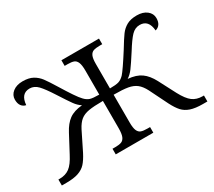

<svg xmlns="http://www.w3.org/2000/svg" viewBox="-106 -744 1057 947"><g transform="rotate(-30 422.5 -271.0)"><path d="M8 -34H16Q49 -34 72 -51Q95 -68 118 -113L169 -209Q190 -249 217.5 -269Q245 -289 292 -293Q273 -305 257.5 -326.5Q242 -348 208 -401Q176 -451 155.5 -472.5Q135 -494 109 -494Q59 -494 54 -431Q38 -434 28.5 -447Q19 -460 19 -482Q19 -508 40.5 -525Q62 -542 97 -542Q132 -542 154.5 -529.5Q177 -517 192.5 -496.5Q208 -476 238 -427Q260 -391 279.5 -362Q299 -333 311 -321Q325 -306 340.5 -301Q356 -296 392 -296V-433Q392 -464 385.5 -479.5Q379 -495 366.5 -499.5Q354 -504 332 -504H315V-536H529V-504H516Q492 -504 479 -499.5Q466 -495 459.5 -480.5Q453 -466 453 -436V-296Q488 -296 503.5 -301Q519 -306 534 -321Q553 -342 607 -427Q636 -475 651.5 -496Q667 -517 689.5 -529.5Q712 -542 747 -542Q782 -542 803.5 -525Q825 -508 825 -482Q825 -461 816 -448Q807 -435 791 -431Q786 -494 736 -494Q709 -494 688.5 -472.5Q668 -451 637 -401Q603 -348 587 -326.5Q571 -305 552 -293Q599 -289 627 -269Q655 -249 676 -209L726 -113Q750 -68 773 -51Q796 -34 829 -34H837V0H812Q769 0 742.5 -9Q716 -18 699.5 -36Q683 -54 666 -87L614 -192Q599 -221 580.5 -235.5Q562 -250 533.5 -255Q505 -260 453 -260V-102Q453 -71 459.5 -56Q466 -41 478.5 -36.5Q491 -32 515 -32H529V0H315V-32H332Q354 -32 366.5 -37Q379 -42 385.5 -57.5Q392 -73 392 -105V-260Q340 -260 311 -255Q282 -250 264 -235.5Q246 -221 231 -192L179 -87Q162 -54 145.5 -36Q129 -18 102.5 -9Q76 0 33 0H8Z"/></g></svg>

Font: Noto Serif Light
Style: Regular
Weight: 300
Designer: Monotype Design Team
Foundry: Monotype Imaging Inc.
Version: Version 1.001